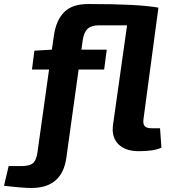

<svg xmlns="http://www.w3.org/2000/svg" viewBox="-126 -740 859 955"><path d="M670 -102 677 -6Q642 12 565 12Q497 12 462.5 -23Q428 -58 436 -118L506 -614H366Q328 -614 309.5 -596.5Q291 -579 285 -537L279 -493H405L392 -394H265L204 45Q183 195 30 195Q-13 195 -106 184L-83 86H-19Q20 86 37 72.5Q54 59 60 20L118 -394H33L45 -488L132 -493L142 -562Q153 -640 194 -680.5Q235 -721 317 -720Q562 -720 662 -702L588 -150Q584 -124 593.5 -113Q603 -102 629 -102Z"/></svg>

Font: Exo 2.0
Style: Bold Italic
Weight: 700
Italic angle: -8°
Designer: Natanael Gama
Version: Version 1.001;PS 001.001;hotconv 1.0.70;makeotf.lib2.5.58329